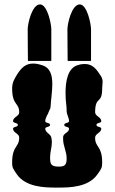

<svg xmlns="http://www.w3.org/2000/svg" viewBox="-20 -850 520 870"><path d="M392.5 -574V-717C392.5 -742 374.5 -830 341.5 -830C304.5 -830 285.5 -742 285.5 -717C285.5 -639 286.5 -630 286.5 -574ZM212.5 -574V-717C212.5 -742 194.5 -830 161.5 -830C124.5 -830 105.5 -742 105.5 -717C105.5 -639 106.5 -630 106.5 -574ZM282 -350C282 -349.3 281.9 -348.5 281.9 -347.8C281.9 -331.8 292 -318.3 293 -302C294 -291 271 -295 271 -284C271 -273 294 -277 293 -266C292 -249 268 -247 266 -230V-220C266 -187 282 -166 282 -131C282 -103 273 -95 247 -95C209 -95 207 -108 207 -138C207 -162 215 -181 215 -206C215 -212 214 -218 213 -225C210 -244 187 -247 185 -266C184 -277 207 -273 207 -284C207 -295 184 -291 185 -302C187 -321 196 -328 202 -346C205 -355 209 -357 209 -365C211 -399 217 -436 217 -469C217 -510 208 -544 169 -555C154 -560 141 -562 130 -562C97 -562 78 -544 59 -515C45 -493 35 -475 35 -450C35 -371 67 -386 67 -341C67 -323 41 -321 39 -302C38 -291 61 -295 61 -284C61 -273 38 -277 39 -266C41 -247 67 -245 67 -227C67 -180 35 -192 35 -113C35 -88 41 -84 55 -62C96 -1 184 0 235 0H239H244C296 0 382 -1 423 -62C438 -84 443 -88 443 -113C443 -191 411 -180 411 -226C411 -245 437 -247 439 -266C440 -277 417 -273 417 -284C417 -295 440 -291 439 -302C437 -321 411 -323 411 -342C412 -419 443 -374 443 -450C443 -462 445 -471 445 -479C445 -489 443 -497 435 -509C418 -534 402 -560 364 -560C355 -560 345 -559 333 -555C286 -542 277 -480 277 -429C277 -388 282 -374 282 -350Z"/></svg>

Font: Chromatic Etruscan
Style: Regular
Weight: 400
Version: Version 000.910